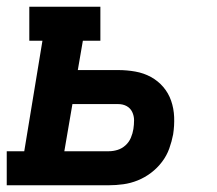

<svg xmlns="http://www.w3.org/2000/svg" viewBox="-24 -550 644 570"><path d="M-4 0V-101H48L102 -429H63V-530H274V-429H222L207 -342H327Q353 -342 378 -337.5Q403 -333 424 -321.5Q445 -310 460.5 -292Q476 -274 484 -251Q492 -228 493 -202.5Q494 -177 490 -151Q486 -130 478.5 -109Q471 -88 457 -69.5Q443 -51 424.5 -37Q406 -23 385 -14.5Q364 -6 342 -3Q320 0 299 0ZM167 -101H299Q312 -101 325 -105Q338 -109 348.5 -118.5Q359 -128 364.5 -141Q370 -154 372 -167Q374 -180 374 -193Q374 -206 368.5 -217.5Q363 -229 352 -235Q341 -241 327 -241H191Z"/></svg>

Font: Iosevka Curly Slab ExObl
Style: Bold
Weight: 700
Width: 7
Italic angle: -9°
Monospace: yes
Designer: Belleve Invis
Foundry: Belleve Invis
Version: Version 11.0.0; ttfautohint (v1.8.3)